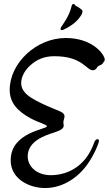

<svg xmlns="http://www.w3.org/2000/svg" viewBox="-20 -888 549 970"><path d="M312 -696C163 -696 29 -569 29 -434C29 -367 71 -325 135 -290C176 -268 217 -259 217 -250C217 -234 34 -221 34 -78C34 16 127 62 208 62C297 62 374 9 421 -57C456 -105 480 -166 480 -177C480 -182 477 -185 473 -185C468 -185 462 -181 458 -173C445 -137 431 -113 422 -100C381 -40 315 -3 236 -3C167 -3 120 -46 120 -98C120 -176 209 -204 249 -217C275 -226 302 -234 302 -254C302 -259 300 -264 300 -269C300 -280 306 -291 306 -300C306 -309 301 -318 282 -326C240 -344 133 -384 104 -423C93 -436 87 -451 87 -468C87 -497 102 -529 131 -556C166 -588 203 -604 255 -604C397 -604 416 -533 449 -533C458 -533 466 -538 471 -548C479 -561 492 -556 500 -569C504 -577 509 -578 509 -586C509 -589 509 -594 506 -599C498 -622 441 -696 312 -696ZM393 -839C384 -847 380 -848 373 -853C370 -856 363 -856 358 -864C356 -867 354 -868 352 -868C348 -868 343 -865 342 -858C329 -802 294 -761 289 -751C287 -748 286 -746 286 -743C286 -738 288 -736 293 -736C295 -736 297 -736 299 -737C357 -764 381 -794 394 -818C395 -822 397 -826 397 -830C397 -833 396 -836 393 -839Z"/></svg>

Font: Engagement
Style: Regular
Weight: 400
Designer: Astigmatic (AOETI)
Foundry: Astigmatic (AOETI)
Version: Version 1.000